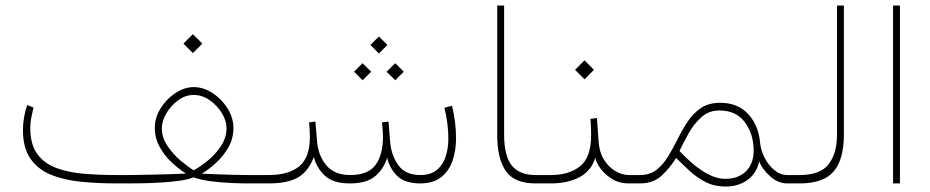

<svg xmlns="http://www.w3.org/2000/svg" viewBox="-20 -663 3362 694"><path d="M677.2 -539.6 711.4 -505.4 677.2 -471.2 643.1 -505.4ZM402.8 -30.3H437.5Q452.1 -30.3 480.5 -30.8Q508.8 -31.2 542 -32Q575.2 -32.7 604.7 -33.7Q634.3 -34.7 651.9 -35.6Q627.9 -50.8 601.8 -75Q575.7 -99.1 557.6 -131.1Q539.6 -163.1 539.6 -201.2Q539.6 -237.8 560.5 -271.5Q581.5 -305.2 614 -326.7Q646.5 -348.1 680.2 -348.1Q715.3 -348.1 748.3 -326.7Q781.2 -305.2 802.5 -271.2Q823.7 -237.3 823.7 -200.2Q823.7 -162.1 805.4 -130.1Q787.1 -98.1 760.7 -74.2Q734.4 -50.3 709.5 -35.2Q730.5 -34.2 763.2 -33Q795.9 -31.7 827.6 -31Q859.4 -30.3 877 -30.3H924.3V0H878.4Q849.1 0 812.5 -1.7Q775.9 -3.4 740.7 -8.1Q705.6 -12.7 679.7 -22Q660.6 -14.2 629.4 -9.8Q598.1 -5.4 562.3 -3.2Q526.4 -1 493.4 -0.5Q460.4 0 437.5 0H402.8Q332 0 270.5 -6.3Q209 -12.7 162.4 -32.2Q115.7 -51.8 89.4 -90.3Q63 -128.9 63 -192.9Q63 -237.8 78.1 -283.2L101.1 -274.4Q96.7 -256.3 93 -237.5Q89.4 -218.8 89.4 -201.2Q89.4 -141.1 114.5 -106.7Q139.6 -72.3 183.3 -55.9Q227.1 -39.6 283.7 -34.9Q340.3 -30.3 402.8 -30.3ZM680.2 -319.8Q649.9 -319.8 623.5 -300.3Q597.2 -280.8 581.1 -252.9Q564.9 -225.1 564.9 -199.2Q564.9 -166 585.2 -135.7Q605.5 -105.5 632.8 -82.5Q660.2 -59.6 680.2 -47.4Q703.6 -60.1 731.4 -82.8Q759.3 -105.5 779.1 -135.7Q798.8 -166 798.8 -200.2Q798.8 -226.6 782 -254.2Q765.1 -281.7 738 -300.8Q710.9 -319.8 680.2 -319.8Z M1349.6 -531.2 1380.4 -500.5 1349.6 -469.7 1318.8 -500.5ZM1408.7 -434.6 1439.5 -403.8 1408.7 -373 1377.4 -403.8ZM1290.5 -434.6 1321.8 -403.8 1290.5 -373 1259.8 -403.8ZM1245.1 0Q1185.1 0 1155.3 -27.1Q1125.5 -54.2 1114.3 -95.2Q1095.2 -44.4 1058.1 -22.2Q1021 0 949.7 0H904.8V-30.3H950.7Q1023.4 -30.3 1061.8 -62Q1100.1 -93.8 1100.1 -167.5Q1100.1 -178.2 1099.4 -192.4Q1098.6 -206.5 1097.2 -220.7L1120.1 -223.6L1126 -152.3Q1129.9 -101.1 1159.4 -65.7Q1189 -30.3 1245.6 -30.3Q1311 -30.3 1337.6 -67.1Q1364.3 -104 1364.3 -167.5Q1364.3 -178.2 1363.3 -192.4Q1362.3 -206.5 1360.8 -220.7L1384.3 -223.6L1390.1 -152.3Q1393.6 -103 1419.2 -66.7Q1444.8 -30.3 1499.5 -30.3Q1536.6 -30.3 1558.8 -48.6Q1581.1 -66.9 1590.8 -96.9Q1600.6 -127 1600.6 -161.6Q1600.6 -190.4 1596.7 -219.5Q1592.8 -248.5 1586.4 -273.4L1613.8 -280.8Q1628.4 -222.2 1628.4 -162.6Q1628.4 -119.6 1616 -82.8Q1603.5 -45.9 1575.4 -23.2Q1547.4 -0.5 1500.5 0Q1441.9 0 1414.6 -28.3Q1387.2 -56.6 1379.4 -92.8Q1366.7 -51.8 1335.7 -25.9Q1304.7 0 1245.1 0Z M1777.3 -643.1H1802.2V-176.3Q1802.2 -99.6 1829.8 -64.9Q1857.4 -30.3 1915.5 -30.3H1945.3V0H1915.5Q1839.4 0 1808.3 -44.9Q1777.3 -89.8 1777.3 -174.3Z M2114.3 -233.4 2137.7 -236.3 2143.6 -152.8Q2146 -113.8 2162.8 -86.4Q2179.7 -59.1 2204.1 -44.7Q2228.5 -30.3 2253.4 -30.3H2282.2V0H2253.4Q2217.3 0 2190.4 -17.3Q2163.6 -34.7 2148.4 -56.9Q2133.3 -79.1 2131.8 -93.3Q2117.7 -45.9 2075.2 -22.9Q2032.7 0 1970.2 0H1925.8V-30.3H1971.2Q2036.6 -30.3 2076.4 -61.8Q2116.2 -93.3 2116.7 -172.4Q2116.7 -208 2114.3 -233.4ZM2092.8 -444.8 2127 -410.6 2092.8 -376.5 2058.6 -410.6Z M2293 0H2262.7V-30.3H2293Q2328.6 -30.3 2352.8 -49.1Q2377 -67.9 2395 -97.7Q2413.1 -127.4 2429.7 -160.9Q2446.3 -194.3 2466.1 -224.1Q2485.8 -253.9 2513.9 -272.7Q2542 -291.5 2583 -291.5Q2647 -291.5 2684.6 -250.5Q2722.2 -209.5 2727.5 -146Q2730 -119.6 2743.7 -92.8Q2757.3 -65.9 2779.1 -48.1Q2800.8 -30.3 2825.7 -30.3H2855.5V0H2825.7Q2792.5 0 2763.9 -25.6Q2735.4 -51.3 2724.1 -79.1Q2714.4 -35.6 2681.4 -12.2Q2648.4 11.2 2603.5 11.2Q2561.5 11.2 2529.3 -5.6Q2497.1 -22.5 2471.4 -46.4Q2445.8 -70.3 2423.8 -91.8Q2401.4 -55.7 2371.1 -27.8Q2340.8 0 2293 0ZM2580.1 -263.7Q2542 -263.7 2514.6 -238.8Q2487.3 -213.9 2468.3 -179.7Q2449.2 -145.5 2436 -117.2Q2455.6 -96.7 2475.3 -78.9Q2495.1 -61 2515.1 -47.9Q2536.6 -33.2 2558.3 -24.9Q2580.1 -16.6 2602.5 -16.6Q2648.4 -16.6 2676.3 -43.9Q2704.1 -71.3 2704.1 -118.7Q2704.1 -178.2 2672.6 -220.9Q2641.1 -263.7 2580.1 -263.7Z M2835.9 -30.3H2870.6Q2945.3 -30.3 2975.3 -69.6Q3005.4 -108.9 3005.4 -175.8V-643.1H3030.3V-176.3Q3030.3 -87.4 2993.7 -43.7Q2957 0 2870.1 0H2835.9Z M3232.9 -643.1V0H3208V-643.1Z"/></svg>

Font: Vazirmatn FD NL Thin
Style: Regular
Weight: 100
Designer: Saber Rastikerdar
Foundry: Saber Rastikerdar
Version: Version 33.003